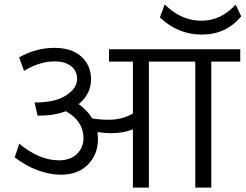

<svg xmlns="http://www.w3.org/2000/svg" viewBox="-20 -847 1109 867"><path d="M1043.9 -826.2 1069.3 -773.4Q1001 -690.9 891.6 -690.9Q782.7 -690.9 702.1 -768.6L723.6 -827.1Q797.9 -753.4 888.7 -753.4Q978 -753.4 1043.9 -826.2ZM580.1 0V-263.2Q538.1 -245.6 482.9 -245.6Q455.6 -245.6 419.9 -250.5Q422.4 -233.4 422.4 -218.3Q422.4 -150.4 377.4 -104.2Q332.5 -58.1 255.9 -58.1Q203.6 -58.1 149.4 -78.4Q95.2 -98.6 46.4 -136.7L66.9 -198.2Q157.2 -123 246.6 -123Q297.4 -123 327.1 -151.6Q356.9 -180.2 356.9 -223.1Q356.9 -300.3 277.8 -344.7Q224.6 -324.7 154.8 -324.7H149.4L136.2 -384.3H139.6Q229 -384.3 278.6 -416.3Q328.1 -448.2 328.1 -491.2Q328.1 -526.4 301.3 -548.1Q274.4 -569.8 226.1 -569.8Q159.2 -569.8 88.4 -526.9L66.4 -587.9Q142.1 -630.9 226.1 -630.9Q304.2 -630.9 347.7 -591.1Q391.1 -551.3 391.1 -489.3Q391.1 -422.4 335.4 -377Q374.5 -348.1 396.5 -312.5Q432.6 -306.2 470.2 -306.2Q531.7 -306.2 580.1 -334.5V-568.8H472.2V-624.5H1064.9V-568.8H934.1V0H861.8V-568.8H652.3V0Z"/></svg>

Font: Khula Regular
Style: Regular
Weight: 400
Designer: Erin McLaughlin, Steve Matteson
Version: Version 1.000;PS 1.0;hotconv 1.0.72;makeotf.lib2.5.5900